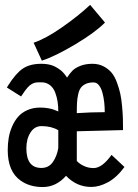

<svg xmlns="http://www.w3.org/2000/svg" viewBox="-20 -757 558 775"><path d="M115.7 -584.5Q164.1 -600.6 230 -646.5Q295.9 -692.4 343.8 -737.3L403.8 -666Q364.3 -626 283.7 -577.9Q203.1 -529.8 148.9 -512.2ZM86.4 -158.2Q86.4 -79.1 147 -79.1Q176.8 -79.1 193.4 -103Q210 -127 215.3 -159.7V-231.4Q187 -248 147.5 -248Q119.6 -248 103 -222.2Q86.4 -196.3 86.4 -158.2ZM290 -300.3Q348.1 -304.2 402.8 -304.2Q402.8 -325.2 400.6 -345Q398.4 -364.7 393.3 -383.3Q388.2 -401.9 379.2 -413.1Q370.1 -424.3 357.9 -424.3Q339.4 -424.3 326.9 -418.7Q314.5 -413.1 307.1 -403.8Q299.8 -394.5 295.9 -377.7Q292 -360.8 291 -344Q290 -327.1 290 -300.3ZM246.6 -47.4Q206.5 -2 152.3 -2Q100.1 -2 63.5 -27.8Q11.2 -64.5 11.2 -150.9Q11.2 -176.8 15.1 -200.2Q19 -223.6 28.8 -246.3Q38.6 -269 53 -285.6Q67.4 -302.2 90.3 -312.5Q113.3 -322.8 142.1 -322.8Q159.7 -322.8 174.6 -320.1Q189.5 -317.4 195.8 -314.9Q202.1 -312.5 215.3 -307.1Q215.3 -327.6 212.6 -345.9Q210 -364.3 202.9 -383.3Q195.8 -402.3 181.4 -413.6Q167 -424.8 146.5 -424.8H142.1Q130.9 -424.8 124.3 -423.8Q117.7 -422.9 108.9 -418.2Q100.1 -413.6 90.8 -403.1Q81.5 -392.6 69.8 -374.5L64.9 -367.7L7.8 -403.8L13.2 -412.6Q44.4 -461.9 73 -480.7Q101.6 -499.5 146.5 -499.5Q169.4 -499.5 187.3 -494.1Q205.1 -488.8 226.1 -472.7Q239.3 -461.4 250.5 -443.8Q262.2 -461.4 272.9 -472.2Q283.7 -482.9 304.4 -491.2Q325.2 -499.5 353.5 -499.5Q377.9 -499.5 397.7 -489.3Q417.5 -479 430.2 -463.9Q442.9 -448.7 451.9 -424.3Q460.9 -399.9 465.6 -378.4Q470.2 -356.9 472.9 -326.9Q475.6 -296.9 476.1 -277.6Q476.6 -258.3 476.6 -231.9L290 -227.1V-107.4Q300.3 -95.7 318.4 -87.2Q336.4 -78.6 357.9 -78.6Q392.1 -78.6 430.2 -131.8L482.4 -83Q451.2 -40.5 416 -21.5Q380.9 -2.4 348.6 -2.4Q289.1 -2.4 246.6 -47.4Z"/></svg>

Font: FantasqueSansM Nerd Font
Style: Regular
Weight: 400
Monospace: yes
Designer: Jany Belluz
Version: Version 1.8.0 ; ttfautohint (v1.8.2);Nerd Fonts 3.4.0